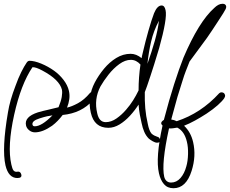

<svg xmlns="http://www.w3.org/2000/svg" viewBox="-20 -667 1218 1017"><path d="M72 276Q25 276 9 209Q-11 121 22 -71Q27 -103 37 -138Q47 -173 62 -212Q77 -254 92.5 -285Q108 -316 121 -335Q125 -341 129 -343Q133 -345 136 -345Q162 -345 198.5 -330Q235 -315 267 -292Q295 -272 316.5 -244Q338 -216 345 -186Q350 -164 347 -141.5Q344 -119 335 -97Q359 -102 392.5 -120Q426 -138 457 -175Q460 -179 467 -179Q482 -179 484 -167Q486 -162 483 -154.5Q480 -147 472 -136Q413 -68 312 -58Q300 -42 286 -27.5Q272 -13 256 -1Q206 34 165 34Q148 34 134.5 23Q121 12 118 -2Q107 -48 181 -72Q209 -80 236.5 -86Q264 -92 290 -99Q303 -130 307 -153Q311 -176 308 -192Q295 -245 205 -293Q170 -312 152 -311Q91 -221 55 -59Q18 108 40 204Q45 227 51 235Q57 243 67 243Q70 243 72 242.5Q74 242 76 242Q89 242 93 258Q97 276 72 276ZM164 2Q201 2 258 -56Q243 -54 229 -51Q215 -48 190 -40Q148 -27 152 -7Q154 2 164 2Z M811 89Q803 89 789.5 81.5Q776 74 768 67Q753 52 744 31Q735 10 730 -15Q725 -36 720.5 -60.5Q716 -85 714 -113Q695 -83 669 -54.5Q643 -26 613.5 -8Q584 10 554 10Q479 10 461 -70Q442 -153 482 -230Q502 -268 531 -303Q560 -338 596 -360Q632 -382 672 -382Q702 -382 730 -359Q731 -363 732.5 -372Q734 -381 738 -395Q750 -447 766 -503.5Q782 -560 796 -597Q813 -638 836 -638Q852 -638 857 -613Q867 -570 823 -412Q820 -403 813 -379.5Q806 -356 796.5 -325.5Q787 -295 777 -265Q767 -235 759 -211.5Q751 -188 747 -179Q746 -134 749.5 -93.5Q753 -53 763 -10Q766 6 771 19.5Q776 33 783 41Q790 47 796.5 50.5Q803 54 812 57Q825 60 827 71Q832 89 811 89ZM761 -329Q784 -394 800 -450.5Q816 -507 822 -557Q794 -505 780.5 -447Q767 -389 761 -329ZM540 -20Q569 -20 597 -39.5Q625 -59 648 -86Q669 -110 685 -135.5Q701 -161 714 -188Q714 -223 716.5 -257Q719 -291 724 -325Q702 -350 673 -350Q643 -350 612 -327.5Q581 -305 555 -272Q529 -239 512 -209Q477 -142 495 -67Q505 -20 540 -20Z M899 330Q867 330 848.5 308.5Q830 287 822 251Q803 169 841 -2Q836 -6 834 -12Q832 -22 848 -32Q876 -139 902.5 -221.5Q929 -304 952 -362Q1033 -552 1115 -625Q1125 -635 1136 -641Q1147 -647 1159 -647Q1175 -647 1178 -634Q1179 -627 1175.5 -619.5Q1172 -612 1162 -596Q1151 -579 1136.5 -556.5Q1122 -534 1106 -510Q1090 -486 1076.5 -466.5Q1063 -447 1054 -436L984 -341L964 -290Q956 -270 945.5 -235.5Q935 -201 920 -154Q915 -135 906.5 -105Q898 -75 887 -34Q895 -33 902.5 -30.5Q910 -28 916 -25Q1044 -67 1141 -173Q1147 -178 1152 -178Q1169 -178 1172 -163Q1173 -159 1171.5 -155Q1170 -151 1168 -147Q1157 -131 1133.5 -110Q1110 -89 1074 -65Q1043 -45 1013 -28.5Q983 -12 955 -1Q991 33 1003 86Q1020 159 995 238Q966 330 899 330ZM886 300Q915 300 936 276Q957 252 967 214Q975 187 976 149.5Q977 112 970 84Q957 28 919 9Q907 11 896 12.5Q885 14 875 13V14Q834 201 850 270Q854 285 863.5 292.5Q873 300 886 300Z"/></svg>

Font: Oooh Baby
Style: Normal
Weight: 400
Designer: Robert E. Leuschke
Foundry: Robert E. Leuschke
Version: Version 1.011; ttfautohint (v1.8.3)